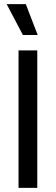

<svg xmlns="http://www.w3.org/2000/svg" viewBox="-20 -902 269 922"><path d="M69 0V-660H159V0ZM90 -734 12 -882H104L161 -734Z"/></svg>

Font: Bricolage Grotesque 10pt Condensed
Style: Regular
Weight: 400
Width: 3
Designer: Mathieu Triay
Foundry: Atelier Triay
Version: Version 1.000; ttfautohint (v1.8.4.7-5d5b);gftools[0.9.29]